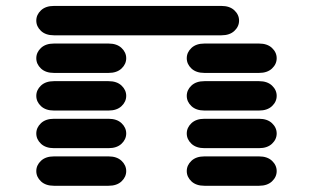

<svg xmlns="http://www.w3.org/2000/svg" viewBox="-20 -631 1040 638"><path d="M159.2 -13.7H340.8Q368.2 -13.7 383.8 -28.3Q399.4 -43 399.4 -62.5Q399.4 -82 383.8 -96.7Q368.2 -111.3 340.8 -111.3H159.2Q131.8 -111.3 116.2 -96.7Q100.6 -82 100.6 -62.5Q100.6 -43 116.2 -28.3Q131.8 -13.7 159.2 -13.7ZM659.2 -13.7H840.8Q868.2 -13.7 883.8 -28.3Q899.4 -43 899.4 -62.5Q899.4 -82 883.8 -96.7Q868.2 -111.3 840.8 -111.3H659.2Q631.8 -111.3 616.2 -96.7Q600.6 -82 600.6 -62.5Q600.6 -43 616.2 -28.3Q631.8 -13.7 659.2 -13.7ZM159.2 -138.7H340.8Q368.2 -138.7 383.8 -153.3Q399.4 -168 399.4 -187.5Q399.4 -207 383.8 -221.7Q368.2 -236.3 340.8 -236.3H159.2Q131.8 -236.3 116.2 -221.7Q100.6 -207 100.6 -187.5Q100.6 -168 116.2 -153.3Q131.8 -138.7 159.2 -138.7ZM659.2 -138.7H840.8Q868.2 -138.7 883.8 -153.3Q899.4 -168 899.4 -187.5Q899.4 -207 883.8 -221.7Q868.2 -236.3 840.8 -236.3H659.2Q631.8 -236.3 616.2 -221.7Q600.6 -207 600.6 -187.5Q600.6 -168 616.2 -153.3Q631.8 -138.7 659.2 -138.7ZM159.2 -263.7H340.8Q368.2 -263.7 383.8 -278.3Q399.4 -293 399.4 -312.5Q399.4 -332 383.8 -346.7Q368.2 -361.3 340.8 -361.3H159.2Q131.8 -361.3 116.2 -346.7Q100.6 -332 100.6 -312.5Q100.6 -293 116.2 -278.3Q131.8 -263.7 159.2 -263.7ZM659.2 -263.7H840.8Q868.2 -263.7 883.8 -278.3Q899.4 -293 899.4 -312.5Q899.4 -332 883.8 -346.7Q868.2 -361.3 840.8 -361.3H659.2Q631.8 -361.3 616.2 -346.7Q600.6 -332 600.6 -312.5Q600.6 -293 616.2 -278.3Q631.8 -263.7 659.2 -263.7ZM159.2 -388.7H340.8Q368.2 -388.7 383.8 -403.3Q399.4 -418 399.4 -437.5Q399.4 -457 383.8 -471.7Q368.2 -486.3 340.8 -486.3H159.2Q131.8 -486.3 116.2 -471.7Q100.6 -457 100.6 -437.5Q100.6 -418 116.2 -403.3Q131.8 -388.7 159.2 -388.7ZM659.2 -388.7H840.8Q868.2 -388.7 883.8 -403.3Q899.4 -418 899.4 -437.5Q899.4 -457 883.8 -471.7Q868.2 -486.3 840.8 -486.3H659.2Q631.8 -486.3 616.2 -471.7Q600.6 -457 600.6 -437.5Q600.6 -418 616.2 -403.3Q631.8 -388.7 659.2 -388.7ZM159.2 -513.7H715.8Q743.2 -513.7 758.8 -528.3Q774.4 -543 774.4 -562.5Q774.4 -582 758.8 -596.7Q743.2 -611.3 715.8 -611.3H159.2Q131.8 -611.3 116.2 -596.7Q100.6 -582 100.6 -562.5Q100.6 -543 116.2 -528.3Q131.8 -513.7 159.2 -513.7Z"/></svg>

Font: Sixtyfour Convergence
Style: Regular
Weight: 400
Designer: Jens Kutilek
Foundry: Jens Kutilek
Version: Version 2.001